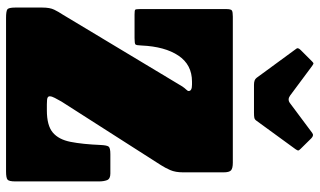

<svg xmlns="http://www.w3.org/2000/svg" viewBox="-231 -826 1057 635"><g transform="rotate(90 297.5 -508.5)"><path d="M35 -750H518Q536.5 -750 543.2 -744.2Q550 -738.5 550 -719V-586Q550 -560 542.5 -543Q535 -526 526 -512L316 -183.5Q309 -171 303.8 -161.2Q298.5 -151.5 298.5 -144Q298.5 -140 302.8 -137.5Q307 -135 325 -135H345Q395 -135 418.2 -154.5Q441.5 -174 449.2 -213.5Q457 -253 459.5 -313Q460.5 -333.5 464.8 -339.2Q469 -345 490 -345H554Q571.5 -345 575.8 -334Q580 -323 580 -307V-31Q580 -9.5 574 -4.8Q568 0 547 0H39Q17.5 0 11.2 -4.2Q5 -8.5 5 -30V-120Q5 -145 12 -159.2Q19 -173.5 28 -187L266 -583Q271.5 -591 276.2 -595.8Q281 -600.5 281 -604Q281 -615 260 -615H250Q194 -615 164 -570.2Q134 -525.5 130.5 -448Q130 -431 127 -428Q124 -425 106 -425H28Q14.5 -425 12.2 -427.2Q10 -429.5 10 -443V-728Q10 -744 14.8 -747Q19.5 -750 35 -750ZM237.5 -828.5 141.5 -959.5Q136 -965 145.5 -974.5L182.5 -1011.5Q188 -1017 190 -1016.8Q192 -1016.5 198.5 -1012L296 -939.5Q309 -930 321 -939L419.5 -1012.5Q428 -1019 437.5 -1009.5L472 -974.5Q477.5 -969 477.8 -966.5Q478 -964 473.5 -957.5L379.5 -828.5Q375.5 -822.5 369.8 -821.2Q364 -820 353 -820H260.5Q243.5 -820 237.5 -828.5Z"/></g></svg>

Font: Besley* Condensed Fatface
Style: Regular
Weight: 900
Width: 3
Designer: Owen Earl
Foundry: indestructible type*
Version: Version 3.000; ttfautohint (v1.8.3)